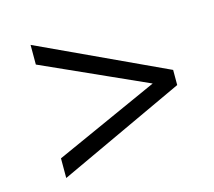

<svg xmlns="http://www.w3.org/2000/svg" viewBox="-72 -536 682 613"><g transform="rotate(-15 268.5 -230.0)"><path d="M495 -255V-205L76 -10V-75L454 -245V-215L76 -385V-450Z"/></g></svg>

Font: Ysabeau Office Medium
Style: Italic
Weight: 500
Italic angle: -12°
Designer: Christian Thalmann (Catharsis Fonts)
Version: Version 2.001;gftools[0.9.30]; featfreeze: tnum,lnum,ss02